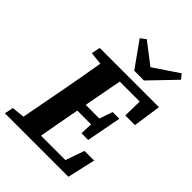

<svg xmlns="http://www.w3.org/2000/svg" viewBox="-256 -1002 1114 1114"><g transform="rotate(45 301.5 -444.5)"><path d="M108 -603 119 -657H605L580 -485H501L503 -601H339L295 -366H407L435 -447H490L449 -232H394L397 -308H284Q272 -245 260.5 -182Q249 -119 238 -56H438L479 -172H558L519 0H-2L9 -54L88 -62L142 -347Q153 -409 164.5 -471Q176 -533 186 -595ZM276 -886 406 -786 559 -889 583 -860 434 -705H354L243 -861Z"/></g></svg>

Font: Source Serif Pro
Style: Bold Italic
Weight: 700
Italic angle: -12°
Designer: Frank Grießhammer
Foundry: Adobe Systems Incorporated
Version: Version 3.001;hotconv 1.0.111;makeotfexe 2.5.65597